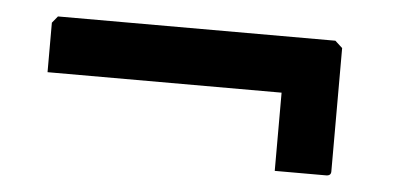

<svg xmlns="http://www.w3.org/2000/svg" viewBox="-30 -487 641 313"><g transform="rotate(5 290.5 -330.0)"><path d="M428 -220V-348H45V-429L54 -440H508L520 -429V-227Q520 -220 512 -220Z"/></g></svg>

Font: Kreon Medium
Style: Regular
Weight: 500
Version: Version 2.002